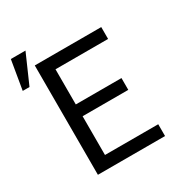

<svg xmlns="http://www.w3.org/2000/svg" viewBox="-186 -945 1022 1081"><g transform="rotate(-30 324.5 -405.0)"><path d="M524.9 -328.6H228V-76.7H574.2V0H137.7V-710.9H569.8V-633.8H228V-405.3H524.9ZM39.1 -809.6H134.3L51.3 -620.6H7.3Z"/></g></svg>

Font: Roboto Mono
Style: Regular
Weight: 400
Designer: Google
Version: Version 2.000985; 2015; ttfautohint (v1.3)